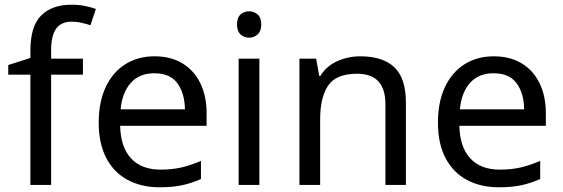

<svg xmlns="http://www.w3.org/2000/svg" viewBox="-20 -878 2388 815"><path d="M332 -561H197V-93H109V-561H15V-602L109 -632V-663Q109 -767 155 -812.5Q201 -858 283 -858Q315 -858 341.5 -852.5Q368 -847 387 -840L364 -771Q348 -776 327 -781Q306 -786 284 -786Q240 -786 218.5 -756.5Q197 -727 197 -664V-629H332Z M636 -639Q705 -639 754.5 -609Q804 -579 830.5 -524.5Q857 -470 857 -397V-344H490Q492 -253 536.5 -205.5Q581 -158 661 -158Q712 -158 751.5 -167.5Q791 -177 833 -195V-118Q792 -100 752 -91.5Q712 -83 657 -83Q581 -83 522.5 -114Q464 -145 431.5 -206.5Q399 -268 399 -357Q399 -445 428.5 -508Q458 -571 511.5 -605Q565 -639 636 -639ZM635 -567Q572 -567 535.5 -526.5Q499 -486 492 -414H765Q764 -482 733 -524.5Q702 -567 635 -567Z M1038 -830Q1058 -830 1073.5 -816.5Q1089 -803 1089 -774Q1089 -746 1073.5 -732Q1058 -718 1038 -718Q1016 -718 1001 -732Q986 -746 986 -774Q986 -803 1001 -816.5Q1016 -830 1038 -830ZM1081 -629V-93H993V-629Z M1509 -639Q1605 -639 1654 -592.5Q1703 -546 1703 -442V-93H1616V-436Q1616 -565 1496 -565Q1407 -565 1373 -515Q1339 -465 1339 -371V-93H1251V-629H1322L1335 -556H1340Q1366 -598 1412 -618.5Q1458 -639 1509 -639Z M2076 -639Q2145 -639 2194.5 -609Q2244 -579 2270.5 -524.5Q2297 -470 2297 -397V-344H1930Q1932 -253 1976.5 -205.5Q2021 -158 2101 -158Q2152 -158 2191.5 -167.5Q2231 -177 2273 -195V-118Q2232 -100 2192 -91.5Q2152 -83 2097 -83Q2021 -83 1962.5 -114Q1904 -145 1871.5 -206.5Q1839 -268 1839 -357Q1839 -445 1868.5 -508Q1898 -571 1951.5 -605Q2005 -639 2076 -639ZM2075 -567Q2012 -567 1975.5 -526.5Q1939 -486 1932 -414H2205Q2204 -482 2173 -524.5Q2142 -567 2075 -567Z"/></svg>

Font: Noto Sans Telugu UI
Style: Regular
Weight: 400
Designer: Jelle Bosma - Monotype Design Team
Foundry: Monotype Imaging Inc.
Version: Version 2.005; ttfautohint (v1.8.4.7-5d5b)